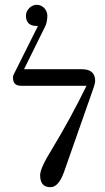

<svg xmlns="http://www.w3.org/2000/svg" viewBox="-20 -563 438 799"><path d="M376 -227C376 -259 357 -275 320 -275H80L168 -453C174 -466 177 -481 177 -498C177 -522 157 -543 133 -543C110 -543 88 -522 88 -498C88 -469 103 -455 133 -455H138L36 -251C35 -248 34 -245 34 -240C34 -217 45 -206 68 -206H340C295 -114 247 -26 196 58C163 111 147 147 147 166C147 199 161 216 190 216C213 216 232 194 247 151L366 -188C373 -207 376 -220 376 -227Z"/></svg>

Font: Veleka
Style: Regular
Weight: 400
Designer: Stefan Peev, Context Ltd, 2016; SIL International, 1997-2014.
Foundry: Stefan Peev, Context Ltd, 2016
Version: Version 1.000